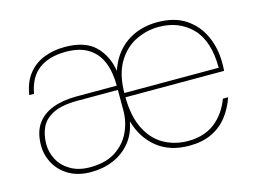

<svg xmlns="http://www.w3.org/2000/svg" viewBox="-77 -639 1045 782"><g transform="rotate(-15 446.0 -248.0)"><path d="M220 12Q166 12 128 -10Q90 -32 70 -68Q50 -104 50 -145Q50 -200 73.5 -234Q97 -268 140 -284.5Q183 -301 241 -301H411Q411 -359 394 -400.5Q377 -442 340.5 -465Q304 -488 246 -488Q175 -488 132 -456Q89 -424 77 -356H57Q65 -409 91.5 -442.5Q118 -476 158 -492Q198 -508 246 -508Q332 -508 374.5 -466Q417 -424 427 -359Q451 -431 506 -469.5Q561 -508 637 -508Q710 -508 757 -476Q804 -444 827 -392.5Q850 -341 850 -282Q850 -272 850 -264.5Q850 -257 849 -246H433Q434 -163 461.5 -110Q489 -57 534.5 -32.5Q580 -8 634 -8Q702 -8 747 -42.5Q792 -77 815 -138H837Q822 -94 795.5 -60Q769 -26 729 -7Q689 12 634 12Q553 12 499.5 -30.5Q446 -73 425 -147Q416 -96 387 -60.5Q358 -25 315 -6.5Q272 12 220 12ZM221 -8Q287 -8 329 -35.5Q371 -63 391 -106Q411 -149 411 -197V-283H241Q175 -283 138 -264.5Q101 -246 86.5 -215Q72 -184 72 -145Q72 -109 89.5 -77.5Q107 -46 140.5 -27Q174 -8 221 -8ZM433 -264H831Q831 -377 777 -432.5Q723 -488 637 -488Q586 -488 539.5 -465Q493 -442 463.5 -392.5Q434 -343 433 -264Z"/></g></svg>

Font: DM Sans 24pt Thin
Style: Regular
Weight: 250
Designer: Colophon Foundry, Jonny Pinhorn
Foundry: Colophon Foundry
Version: Version 4.004;gftools[0.9.30]